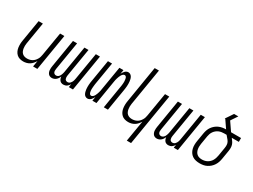

<svg xmlns="http://www.w3.org/2000/svg" viewBox="-64 -1449 3128 2377"><g transform="rotate(30 1500.0 -260.0)"><path d="M179 8Q152 8 127.5 0.5Q103 -7 85 -24Q67 -41 56.5 -64Q46 -87 42.5 -112.5Q39 -138 40 -164.5Q41 -191 46 -218L96 -520H157L105 -209Q102 -189 101.5 -170Q101 -151 104 -133Q107 -115 114 -98.5Q121 -82 134 -70Q147 -58 164.5 -52.5Q182 -47 202 -47Q219 -47 237 -51Q255 -55 271.5 -64Q288 -73 301 -86.5Q314 -100 324 -116.5Q334 -133 339 -150Q344 -167 347 -185L403 -520H464L378 0H317L331 -85Q319 -65 303 -46.5Q287 -28 266.5 -15.5Q246 -3 223.5 2.5Q201 8 179 8Z M588 8Q573 8 559.5 2.5Q546 -3 537.5 -13.5Q529 -24 524 -37.5Q519 -51 518 -65.5Q517 -80 518 -95.5Q519 -111 522 -126L587 -520H646L579 -116Q577 -103 577 -91Q577 -79 581.5 -68Q586 -57 596 -51Q606 -45 618 -45Q628 -45 637.5 -49Q647 -53 655 -60.5Q663 -68 668 -77.5Q673 -87 676.5 -96.5Q680 -106 682.5 -115.5Q685 -125 687 -135L751 -520H809L742 -116Q740 -103 740.5 -91Q741 -79 745 -68Q749 -57 759.5 -51Q770 -45 782 -45Q792 -45 801.5 -49Q811 -53 818.5 -60.5Q826 -68 831.5 -77.5Q837 -87 840.5 -96.5Q844 -106 846 -115.5Q848 -125 850 -135L914 -520H973L887 0H828L835 -46Q829 -34 820.5 -24Q812 -14 801 -6.5Q790 1 777 4.5Q764 8 752 8Q737 8 723.5 2.5Q710 -3 701.5 -13.5Q693 -24 688 -37.5Q683 -51 682 -66Q676 -51 667 -37.5Q658 -24 645.5 -13.5Q633 -3 618 2.5Q603 8 588 8Z M1098 8Q1081 8 1067.5 -0.5Q1054 -9 1046.5 -23Q1039 -37 1035 -52.5Q1031 -68 1029 -84Q1027 -100 1027 -117Q1027 -134 1028 -150.5Q1029 -167 1031.5 -184Q1034 -201 1037 -218L1087 -520H1146L1094 -209Q1092 -197 1090.5 -185.5Q1089 -174 1088 -162.5Q1087 -151 1086 -139.5Q1085 -128 1085 -117Q1085 -106 1086.5 -94.5Q1088 -83 1091 -72.5Q1094 -62 1101 -53.5Q1108 -45 1120 -45Q1133 -45 1144.5 -55.5Q1156 -66 1163 -78.5Q1170 -91 1174.5 -104.5Q1179 -118 1183.5 -131Q1188 -144 1190.5 -157.5Q1193 -171 1195 -185L1251 -520H1309L1299 -462Q1305 -474 1312.5 -485.5Q1320 -497 1329 -506.5Q1338 -516 1350.5 -522Q1363 -528 1375 -528Q1392 -528 1405.5 -519.5Q1419 -511 1427 -497Q1435 -483 1439 -467.5Q1443 -452 1444.5 -436Q1446 -420 1446.5 -403Q1447 -386 1445.5 -369.5Q1444 -353 1442 -336Q1440 -319 1437 -302L1387 0H1328L1379 -311Q1381 -323 1383 -334.5Q1385 -346 1386 -357.5Q1387 -369 1388 -380.5Q1389 -392 1388.5 -403Q1388 -414 1386.5 -425.5Q1385 -437 1382.5 -447.5Q1380 -458 1372.5 -466.5Q1365 -475 1353 -475Q1340 -475 1329 -464.5Q1318 -454 1311 -441.5Q1304 -429 1299 -415.5Q1294 -402 1290 -389Q1286 -376 1283 -362.5Q1280 -349 1278 -335L1223 0H1165L1174 -58Q1168 -46 1161 -34.5Q1154 -23 1144.5 -13.5Q1135 -4 1122.5 2Q1110 8 1098 8Z M1781 215 1831 -85Q1819 -65 1803 -46.5Q1787 -28 1766.5 -15.5Q1746 -3 1723.5 2.5Q1701 8 1679 8Q1652 8 1627.5 0.5Q1603 -7 1585 -24Q1567 -41 1556.5 -64Q1546 -87 1542.5 -112.5Q1539 -138 1540 -164.5Q1541 -191 1546 -218L1631 -735H1692L1605 -209Q1602 -189 1601.5 -170Q1601 -151 1604 -133Q1607 -115 1614 -98.5Q1621 -82 1634 -70Q1647 -58 1664.5 -52.5Q1682 -47 1702 -47Q1719 -47 1737 -51Q1755 -55 1771.5 -64Q1788 -73 1801 -86.5Q1814 -100 1824 -116.5Q1834 -133 1839 -150Q1844 -167 1847 -185L1903 -520H1964L1842 215Z M2088 8Q2073 8 2059.5 2.5Q2046 -3 2037.5 -13.5Q2029 -24 2024 -37.5Q2019 -51 2018 -65.5Q2017 -80 2018 -95.5Q2019 -111 2022 -126L2087 -520H2146L2079 -116Q2077 -103 2077 -91Q2077 -79 2081.5 -68Q2086 -57 2096 -51Q2106 -45 2118 -45Q2128 -45 2137.5 -49Q2147 -53 2155 -60.5Q2163 -68 2168 -77.5Q2173 -87 2176.5 -96.5Q2180 -106 2182.5 -115.5Q2185 -125 2187 -135L2251 -520H2309L2242 -116Q2240 -103 2240.5 -91Q2241 -79 2245 -68Q2249 -57 2259.5 -51Q2270 -45 2282 -45Q2292 -45 2301.5 -49Q2311 -53 2318.5 -60.5Q2326 -68 2331.5 -77.5Q2337 -87 2340.5 -96.5Q2344 -106 2346 -115.5Q2348 -125 2350 -135L2414 -520H2473L2387 0H2328L2335 -46Q2329 -34 2320.5 -24Q2312 -14 2301 -6.5Q2290 1 2277 4.5Q2264 8 2252 8Q2237 8 2223.5 2.5Q2210 -3 2201.5 -13.5Q2193 -24 2188 -37.5Q2183 -51 2182 -66Q2176 -51 2167 -37.5Q2158 -24 2145.5 -13.5Q2133 -3 2118 2.5Q2103 8 2088 8Z M2702 8Q2673 8 2645.5 2Q2618 -4 2596 -19Q2574 -34 2559.5 -56.5Q2545 -79 2538.5 -105.5Q2532 -132 2532.5 -160.5Q2533 -189 2538 -218L2558 -338Q2562 -362 2570.5 -386.5Q2579 -411 2594.5 -433Q2610 -455 2631 -472.5Q2652 -490 2676 -500.5Q2700 -511 2725.5 -515.5Q2751 -520 2776 -520L2702 -628H2694Q2712 -654 2730 -681Q2748 -708 2766 -735H2827L2764 -641L2847 -520H2990V-465H2889Q2902 -448 2914.5 -430.5Q2927 -413 2933.5 -392.5Q2940 -372 2940 -349Q2940 -326 2936 -302L2916 -182Q2912 -157 2904 -132.5Q2896 -108 2881.5 -85Q2867 -62 2846.5 -43.5Q2826 -25 2802 -13Q2778 -1 2752.5 3.5Q2727 8 2702 8ZM2702 -47Q2720 -47 2739 -51Q2758 -55 2775.5 -64.5Q2793 -74 2807.5 -88Q2822 -102 2831.5 -119Q2841 -136 2847 -154.5Q2853 -173 2856 -191L2876 -311Q2880 -334 2879 -357Q2878 -380 2867.5 -398.5Q2857 -417 2842.5 -432.5Q2828 -448 2815 -465H2780Q2762 -465 2743 -462Q2724 -459 2705.5 -451Q2687 -443 2671.5 -430Q2656 -417 2644.5 -400.5Q2633 -384 2626.5 -365.5Q2620 -347 2617 -329L2597 -209Q2594 -189 2593.5 -169.5Q2593 -150 2596.5 -131.5Q2600 -113 2608.5 -96.5Q2617 -80 2631 -68.5Q2645 -57 2663.5 -52Q2682 -47 2702 -47Z"/></g></svg>

Font: Iosevka Term Curly Light
Style: Italic
Weight: 300
Italic angle: -9°
Designer: Belleve Invis
Foundry: Belleve Invis
Version: Version 32.3.0